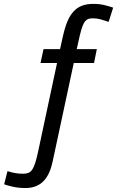

<svg xmlns="http://www.w3.org/2000/svg" viewBox="-20 -762 645 976"><path d="M532.2 -650.9Q508.8 -658.7 491 -663.8Q473.1 -668.9 452.1 -668.9Q440.4 -668.9 431.2 -666.5Q421.9 -664.1 413.8 -655Q405.8 -646 398.9 -627.7Q392.1 -609.4 384.8 -578.1L370.1 -512.2H472.2L458 -441.9H355L248 57.1Q245.6 67.4 241.9 81.5Q238.3 95.7 231.9 110.8Q225.6 126 215.8 140.9Q206.1 155.8 191.7 167.5Q177.2 179.2 157 186.5Q136.7 193.8 109.9 193.8Q75.2 193.8 46.6 187.5Q18.1 181.2 1 174.8L18.1 107.9Q35.2 113.3 53.7 117.2Q72.3 121.1 97.2 121.1Q113.3 121.1 124.5 116.7Q135.7 112.3 144.3 99.4Q152.8 86.4 159.9 63.5Q167 40.5 174.8 3.9L270 -441.9H186L201.2 -512.2H285.2L300.8 -582Q310.5 -624.5 323.5 -654.8Q336.4 -685.1 354.5 -704.3Q372.6 -723.6 396.7 -732.9Q420.9 -742.2 454.1 -742.2Q487.3 -742.2 512.9 -735.6Q538.6 -729 555.2 -723.1Z"/></svg>

Font: Clear Sans
Style: Italic
Weight: 400
Italic angle: -12°
Foundry: Intel Corporation
Version: Version 1.00